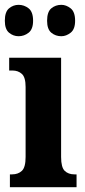

<svg xmlns="http://www.w3.org/2000/svg" viewBox="-30 -775 353 795"><path d="M11 0V-53H20Q45 -53 60.5 -67.5Q76 -82 76 -125V-415Q76 -455 60.5 -469Q45 -483 22 -483H8V-536H223V-125Q223 -82 238 -67.5Q253 -53 278 -53H287V0ZM224 -625Q200 -625 182.5 -639.5Q165 -654 165 -689Q165 -726 182.5 -740.5Q200 -755 224 -755Q244 -755 262.5 -740.5Q281 -726 281 -689Q281 -654 262.5 -639.5Q244 -625 224 -625ZM47 -625Q25 -625 7.5 -639.5Q-10 -654 -10 -689Q-10 -726 7.5 -740.5Q25 -755 47 -755Q70 -755 88.5 -740.5Q107 -726 107 -689Q107 -654 88.5 -639.5Q70 -625 47 -625Z"/></svg>

Font: Noto Serif ExtraCondensed ExtraBold
Style: Regular
Weight: 800
Width: 2
Designer: Monotype Design Team
Foundry: Monotype Imaging Inc.
Version: Version 2.013; ttfautohint (v1.8.4.7-5d5b)